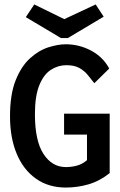

<svg xmlns="http://www.w3.org/2000/svg" viewBox="-20 -832 540 863"><path d="M276 11Q198 11 141.5 -29Q85 -69 55 -141Q25 -213 25 -309Q25 -408 50.5 -471.5Q76 -535 115.5 -570.5Q155 -606 198 -619.5Q241 -633 275 -633Q336 -633 389.5 -604.5Q443 -576 471 -524L404 -458Q389 -477 374 -495.5Q359 -514 336.5 -526.5Q314 -539 278 -539Q241 -539 208.5 -518Q176 -497 156.5 -448.5Q137 -400 137 -319Q137 -199 175.5 -140Q214 -81 276 -81Q301 -81 325.5 -87.5Q350 -94 371 -112V-227H268V-321H473V-54Q428 -18 378 -3.5Q328 11 276 11ZM410 -812 446 -757 285 -661H254L96 -755L134 -812L269 -746Z"/></svg>

Font: Inconsolata
Style: Bold
Weight: 700
Monospace: yes
Designer: Raph Levien, Cyreal, Brenton Simpson
Foundry: Raph Levien, Cyreal, Google
Version: Version 3.100; ttfautohint (v1.8.4.7-5d5b)